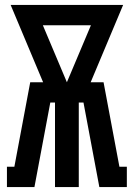

<svg xmlns="http://www.w3.org/2000/svg" viewBox="-20 -755 540 775"><path d="M8 0V-82H38L102 -423H154L23 -735H477L346 -423H398L462 -82H492V0H381L317 -341H298V0H202V-341H183L168 -261L119 0ZM250 -423 347 -653H153Z"/></svg>

Font: Iosevka Curly Slab Extrabold
Style: Regular
Weight: 800
Monospace: yes
Designer: Belleve Invis
Foundry: Belleve Invis
Version: Version 22.1.2; ttfautohint (v1.8.4)